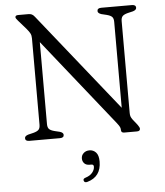

<svg xmlns="http://www.w3.org/2000/svg" viewBox="-62 -754 912 1064"><g transform="rotate(-5 394.0 -222.0)"><path d="M272.5 -16.5Q272.5 0 250 0H80Q57.5 0 57.5 -16.5Q57.5 -29 77 -35L106 -42Q127 -47.5 135.5 -56.2Q144 -65 144 -84V-564.5Q144 -580.5 138.5 -591.5Q133 -602.5 119.5 -618.5L75 -669.5Q63 -682.5 63 -689Q63 -700 79.5 -700H136Q146.5 -700 154.5 -696.5Q162.5 -693 171 -682L606 -138V-616Q606 -635 597.5 -643.8Q589 -652.5 567.5 -658L538.5 -665Q519 -671.5 519 -683.5Q519 -700 541.5 -700H711.5Q734 -700 734 -683.5Q734 -671 714.5 -665L685 -658Q664 -652.5 655.8 -643.8Q647.5 -635 647.5 -616V-105Q647.5 -93 650.5 -85Q653.5 -77 659.5 -69L686 -35.5Q696.5 -21 696.5 -13.5Q696.5 0 678.5 0H608Q591 0 591 -14.5Q591 -24.5 587.5 -32.2Q584 -40 571 -56.5L185.5 -540V-84Q185.5 -65 194 -56.2Q202.5 -47.5 224 -42L253 -35Q272.5 -29 272.5 -16.5ZM401.5 161Q382 161 371.8 150Q361.5 139 361.5 123Q361.5 105 374.5 93.2Q387.5 81.5 407 81.5Q428.5 81.5 443.2 97.2Q458 113 458 148Q458 232.5 381 254.5Q365 259 361 247Q357 235 372.5 230.5Q398 222.5 411 206.5Q424 190.5 424 173.5Q424 161 411 161Z"/></g></svg>

Font: Fraunces 9pt S050 Light
Style: Regular
Weight: 300
Version: Version 1.000; ttfautohint (v1.8.3)